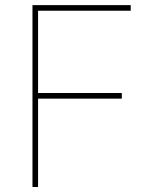

<svg xmlns="http://www.w3.org/2000/svg" viewBox="-20 -748 618 768"><path d="M109.9 0V-727.5H502.9V-705.1H132.3V-376H467.3V-353.5H132.3V0Z"/></svg>

Font: Inter 16pt Thin
Style: Regular
Weight: 250
Version: Version 4.001;git-66647c0bb